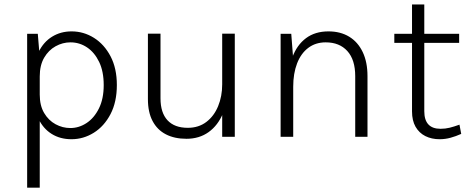

<svg xmlns="http://www.w3.org/2000/svg" viewBox="-20 -630 2167 884"><path d="M309 11Q257 11 217.8 -13.5Q178.5 -38 156.8 -84Q135 -130 135 -194.5H163Q163 -144 183.2 -109.8Q203.5 -75.5 235.8 -58Q268 -40.5 304 -40.5Q343.5 -40.5 378.5 -63.5Q413.5 -86.5 435.5 -130.8Q457.5 -175 457.5 -238.5Q457.5 -301 436.5 -344.8Q415.5 -388.5 380.8 -411.8Q346 -435 304.5 -435Q268.5 -435 236 -417Q203.5 -399 183.2 -364.2Q163 -329.5 163 -278H135Q135 -344 157.8 -390.5Q180.5 -437 220 -461.2Q259.5 -485.5 309.5 -485.5Q365 -485.5 412.5 -455.8Q460 -426 489 -370.8Q518 -315.5 518 -238.5Q518 -160.5 488.8 -104.5Q459.5 -48.5 411.8 -18.8Q364 11 309 11ZM105 234V-474.5H154L163 -366.5V234Z M1003 -475H1061V0H1003ZM661 -475H719V-177Q719 -111 751.2 -76.2Q783.5 -41.5 844.5 -41.5Q894.5 -41.5 930 -68.5Q965.5 -95.5 984.2 -141Q1003 -186.5 1003 -241.5H1030.5Q1030.5 -165.5 1007 -109Q983.5 -52.5 940.5 -21.8Q897.5 9 838.5 9Q783.5 9 743.8 -11.5Q704 -32 682.5 -72.8Q661 -113.5 661 -174Z M1615.5 0V-279.5Q1615.5 -355 1579.2 -395Q1543 -435 1479.5 -435Q1433 -435 1399.2 -409.5Q1365.5 -384 1347.8 -338Q1330 -292 1330 -230.5H1304.5Q1304.5 -308.5 1325.8 -365.8Q1347 -423 1388.8 -454.2Q1430.5 -485.5 1492.5 -485.5Q1547.5 -485.5 1587.8 -461Q1628 -436.5 1650 -390.2Q1672 -344 1672 -279.5V0ZM1272 0V-474.5H1321L1330 -357.5V0Z M2004 11Q1967 11 1938.2 -3.5Q1909.5 -18 1893.2 -46.5Q1877 -75 1877 -117V-609.5H1933.5V-118Q1933.5 -37 2008.5 -37Q2030.5 -37 2050.5 -42Q2070.5 -47 2095.5 -56L2103.5 -13.5Q2079 -2.5 2054.5 4.2Q2030 11 2004 11ZM1795.5 -432.5V-474.5H2094V-432.5Z"/></svg>

Font: Karla Light
Style: Regular
Weight: 300
Designer: Jonathan Pinhorn
Version: Version 2.004;gftools[0.9.33]